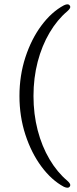

<svg xmlns="http://www.w3.org/2000/svg" viewBox="-20 -757 361 903"><path d="M71.5 -305.5Q71.5 -402 99.5 -487.8Q127.5 -573.5 175 -637.2Q222.5 -701 280.5 -732Q302 -742.5 309 -729.5Q312 -724.5 308.8 -718.2Q305.5 -712 296.5 -704Q249 -664 213 -603Q177 -542 157.2 -466.2Q137.5 -390.5 137.5 -305.5Q137.5 -220.5 157.2 -144.5Q177 -68.5 213 -7.8Q249 53 296.5 93Q305.5 101 308.8 107.2Q312 113.5 309 119Q302 131.5 280.5 121.5Q222.5 90.5 175 26.5Q127.5 -37.5 99.5 -123.2Q71.5 -209 71.5 -305.5Z"/></svg>

Font: Fraunces 48pt Soft Wonky Light
Style: Regular
Weight: 300
Version: Version 1.000;[b76b70a41]